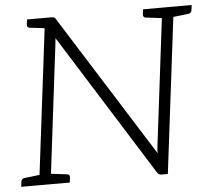

<svg xmlns="http://www.w3.org/2000/svg" viewBox="-51 -764 901 819"><g transform="rotate(-5 399.5 -354.5)"><path d="M84 0 171 -709H199Q207 -709 211 -706.5Q215 -704 218 -698L600 -91Q599 -97 599.5 -105.5Q600 -114 601 -121L673 -709H722L635 0H608Q602 0 597.5 -2.5Q593 -5 589 -11L208 -619Q207 -612 206.5 -605Q206 -598 205 -590L133 0ZM7 0 10 -23Q11 -29 14.5 -32Q18 -35 23 -36L100 -45L101 0ZM121 0 132 -45 207 -36Q213 -35 215.5 -32Q218 -29 218 -23L215 0ZM188 -709 176 -664 101 -673Q96 -674 93.5 -677Q91 -680 91 -686L94 -709ZM685 -709 673 -664 598 -673Q593 -674 590.5 -677Q588 -680 588 -686L591 -709ZM799 -709 796 -686Q795 -680 791.5 -677Q788 -674 783 -673L705 -664V-709Z"/></g></svg>

Font: Aleo Light
Style: Italic
Weight: 300
Italic angle: -7°
Designer: Alessio Laiso
Foundry: Alessio Laiso
Version: Version 2.001;gftools[0.9.29]